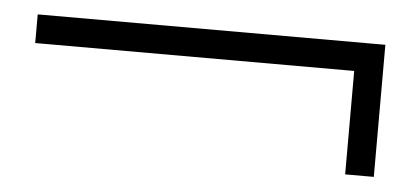

<svg xmlns="http://www.w3.org/2000/svg" viewBox="-30 -335 660 307"><g transform="rotate(5 300.0 -182.0)"><path d="M578 -288V-76H532V-242H20V-288Z"/></g></svg>

Font: Coconat
Style: Regular
Weight: 400
Designer: Sara Lavazza
Foundry: Collletttivo
Version: Version 1.000;Glyphs 3.2 (3217)